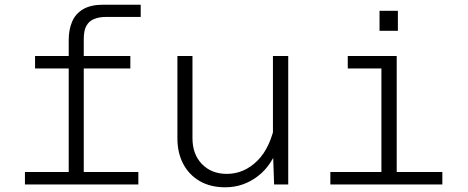

<svg xmlns="http://www.w3.org/2000/svg" viewBox="-20 -784 1990 816"><path d="M272 0V-613Q272 -658 286.5 -692Q301 -726 333.5 -745Q366 -764 419 -764H578V-712H429Q402 -712 380.5 -703.5Q359 -695 347.5 -675Q336 -655 336 -618V0ZM129 -493V-546H534V-493ZM86 0V-53H568V0Z M798 -546V-197Q798 -128 838.5 -86.5Q879 -45 944 -45Q1017 -45 1073.5 -100.5Q1130 -156 1151 -268L1164 -168Q1137 -82 1075.5 -35Q1014 12 937 12Q875 12 829.5 -14Q784 -40 759 -87Q734 -134 734 -196V-546ZM1205 -546V0H1145L1140 -141V-546Z M1601 0V-546H1666V0ZM1384 0V-53H1860V0ZM1458 -493V-546H1633V-493ZM1593 -653V-738H1671V-653Z"/></svg>

Font: Azeret Mono ExtraLight
Style: Regular
Weight: 250
Designer: Martin Vácha
Foundry: Displaay
Version: Version 1.002